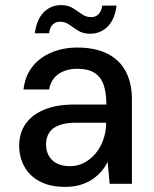

<svg xmlns="http://www.w3.org/2000/svg" viewBox="-20 -719 604 751"><path d="M235 12Q175 12 134.5 -10Q94 -32 74.5 -69Q55 -106 55 -148Q55 -199 80.5 -235Q106 -271 154 -290.5Q202 -310 268 -310H396Q396 -357 385 -388Q374 -419 349 -434.5Q324 -450 282 -450Q239 -450 209.5 -430Q180 -410 172 -369H72Q78 -422 107 -458.5Q136 -495 182 -514Q228 -533 282 -533Q353 -533 401 -508.5Q449 -484 472.5 -438.5Q496 -393 496 -330V0H409L401 -86Q391 -65 375.5 -47.5Q360 -30 339.5 -16.5Q319 -3 293 4.5Q267 12 235 12ZM254 -69Q284 -69 309.5 -82.5Q335 -96 354 -119Q373 -142 383.5 -171Q394 -200 395 -232V-239H277Q236 -239 209.5 -228.5Q183 -218 171.5 -198.5Q160 -179 160 -155Q160 -129 171 -109.5Q182 -90 203 -79.5Q224 -69 254 -69ZM332 -587Q305 -587 286 -599Q267 -611 251 -622.5Q235 -634 214 -634Q198 -634 186.5 -623Q175 -612 172 -589H116Q124 -644 151.5 -671.5Q179 -699 219 -699Q246 -699 264.5 -687.5Q283 -676 299.5 -664Q316 -652 337 -652Q354 -652 365.5 -663.5Q377 -675 380 -697H436Q429 -643 401 -615Q373 -587 332 -587Z"/></svg>

Font: DM Sans 10pt Medium
Style: Regular
Weight: 500
Version: Version 4.004;gftools[0.9.30]